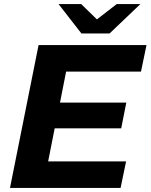

<svg xmlns="http://www.w3.org/2000/svg" viewBox="-20 -921 738 941"><path d="M517 -757 668 -901H552L455 -826L378 -901H267L379 -757ZM671 -570 698 -700H169L29 0H571L598 -130H216L248 -292H574L599 -418H274L304 -570Z"/></svg>

Font: AWKNG-Font
Style: Bold Italic
Weight: 700
Italic angle: -11.3°
Designer: Awakening Church
Foundry: Awakening Church
Version: Version 1.700;PS 001.700;hotconv 1.0.88;makeotf.lib2.5.64775